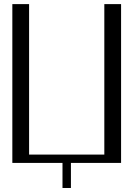

<svg xmlns="http://www.w3.org/2000/svg" viewBox="-20 -812 686 957"><path d="M583.5 -791.5V0H333.5V125H291.5V0H41.5V-791.5H125V-41.5H500V-791.5Z"/></svg>

Font: Gputeks
Style: Regular
Weight: 500
Version: Version 0.9